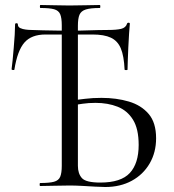

<svg xmlns="http://www.w3.org/2000/svg" viewBox="-20 -745 695 769"><path d="M401.6 4Q386.2 4 360.9 2.5Q335.6 1 308.5 -0.5Q281.4 -2 259.2 -2Q226.4 -2 195.8 -1Q165.2 0 140.8 0Q138.8 0 138.8 -6Q138.8 -12 140.8 -12Q177.4 -12 196.1 -17Q214.8 -22 221.1 -37Q227.4 -52 227.4 -81V-644Q227.4 -673 221.1 -688Q214.8 -703 196.6 -708Q178.4 -713 141.8 -713Q139.8 -713 139.8 -719Q139.8 -725 141.8 -725Q166.2 -725 195.1 -724Q224 -723 257.6 -723Q294.8 -723 325.3 -724Q355.8 -725 379.8 -725Q381.8 -725 381.8 -719Q381.8 -713 379.8 -713Q342.4 -713 323.6 -707Q304.8 -701 298.4 -686Q292 -671 292 -642V-81Q292 -49.6 308.1 -31.7Q324.2 -13.8 381.8 -13.8Q464.4 -13.8 499.9 -52.1Q535.4 -90.4 535.4 -164.6Q535.4 -228.8 512.7 -265.5Q490 -302.2 451 -317.6Q412 -333 362.6 -333Q334.4 -333 311 -329.5Q287.6 -326 264.2 -322.4L262.2 -342.2Q291 -345.6 321.1 -349.3Q351.2 -353 386.4 -353Q446.4 -353 496 -338.3Q545.6 -323.6 575.4 -288.7Q605.2 -253.8 605.2 -191.2Q605.2 -134.6 579.4 -90.3Q553.6 -46 507.8 -21Q462 4 401.6 4ZM37.6 -466.2Q37.4 -464 31.9 -464.5Q26.4 -465 26.4 -468Q28.4 -480.4 30.5 -503.5Q32.6 -526.6 35 -553.4Q37.4 -580.2 38.9 -605.4Q40.4 -630.6 40.4 -647Q40.4 -652 46 -652Q51.6 -652 51.6 -647Q51.6 -637 61.2 -632.5Q70.8 -628 83.5 -626.5Q96.2 -625 105.2 -625Q125.2 -624 153.6 -623.5Q182 -623 210.8 -622.5Q239.6 -622 261.4 -622Q283.4 -622 301.7 -622.5Q320 -623 337.3 -623.5Q354.6 -624 372.9 -624.5Q391.2 -625 413.2 -625Q446.8 -625 465.3 -629.5Q483.8 -634 488.8 -650Q489.8 -654 494.9 -654Q500 -654 500 -650Q498.8 -634.8 496.9 -609.1Q495 -583.4 493.9 -555.1Q492.8 -526.8 491.8 -502.7Q490.8 -478.6 490.8 -466.4Q490.8 -464.2 485 -464.2Q479.2 -464.2 479 -466.4Q476.6 -520.6 464 -550.9Q451.4 -581.2 424.2 -594Q397 -606.8 351 -606.8H162.2Q106 -606.8 77.9 -574.7Q49.8 -542.6 37.6 -466.2Z"/></svg>

Font: Cormorant Light
Style: Regular
Weight: 300
Designer: Christian Thalmann (Catharsis Fonts)
Foundry: Catharsis Fonts
Version: Version 4.000